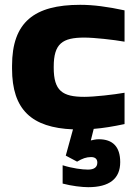

<svg xmlns="http://www.w3.org/2000/svg" viewBox="-20 -529 556 797"><path d="M30 -256V-244C30 -73 112 1 283 8L253 117L300 142C322 129 338 123 358 123C375 123 384 131 384 146C384 165 371 175 345 175C322 175 281 170 240 157V233C277 243 321 248 346 248C434 248 479 213 479 144C479 80 448 49 390 49C377 49 367 52 357 54L369 6C408 3 450 -4 497 -14V-144C452 -136 371 -127 330 -127C239 -127 203 -152 203 -248V-252C203 -348 239 -373 330 -373C371 -373 452 -364 497 -356V-486C427 -501 368 -509 313 -509C122 -509 30 -437 30 -256Z"/></svg>

Font: LT Wave Black
Style: Regular
Weight: 900
Designer: Daniel Lyons
Version: Version 2.5 (Glyphs App)